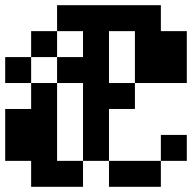

<svg xmlns="http://www.w3.org/2000/svg" viewBox="-20 -620 740 740"><path d="M100 -500V-400H200V-500ZM0 0H100V100H300V0H200V-300H100V-200H0ZM0 -300H100V-400H0ZM200 -300H300V0H400V-200H500V-300H400V-500H500V-300H700V-500H600V-600H200V-500H300V-400H200ZM400 100H600V0H400ZM600 0H700V-100H600Z"/></svg>

Font: FT88 Gothique
Style: Regular
Weight: 400
Designer: Ange Degheest & Oriane Charvieux
Foundry: Velvetyne Type Foundry
Version: Version 1.000;FEAKit 1.0